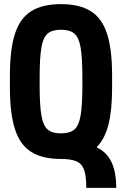

<svg xmlns="http://www.w3.org/2000/svg" viewBox="-20 -760 590 930"><path d="M398 150Q398 93 387.5 63Q377 33 350.5 21.5Q324 10 275 10Q186 10 131.5 -24Q77 -58 52.5 -134Q28 -210 28 -335V-395Q28 -521 52.5 -596.5Q77 -672 131.5 -706Q186 -740 275 -740Q365 -740 419.5 -706Q474 -672 498.5 -596.5Q523 -521 523 -395V-335Q523 -226 505.5 -157Q488 -88 450 -49V-45Q497 -23 520 25Q543 73 543 150ZM275 -114Q318 -114 340 -132.5Q362 -151 370.5 -201Q379 -251 379 -345V-385Q379 -480 370.5 -529.5Q362 -579 340 -597.5Q318 -616 275 -616Q233 -616 211 -597.5Q189 -579 180.5 -529.5Q172 -480 172 -385V-345Q172 -251 180.5 -201Q189 -151 211 -132.5Q233 -114 275 -114Z"/></svg>

Font: M PLUS Code Latin SemiExpanded
Style: Bold
Weight: 700
Width: 6
Designer: Coji Morishita
Foundry: UNDERFOREST DESIGN
Version: Version 1.002; ttfautohint (v1.8.3)